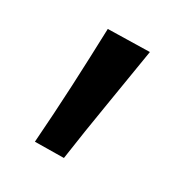

<svg xmlns="http://www.w3.org/2000/svg" viewBox="-91 -221 428 456"><g transform="rotate(30 123.0 6.5)"><path d="M64 166.5Q70 86 73.8 6.5Q77.5 -73 80 -152L194 -154.5Q181 -75.5 168 4.5Q154.5 85 143 165.5Z"/></g></svg>

Font: Heraclito Medium
Style: Regular
Weight: 500
Designer: Kostas Bartsokas (font) & Cristiano Sobral (main changes)
Foundry: Kostas Bartsokas (font) & Cristiano Sobral (main changes)
Version: Version 1.00;July 8, 2020;FontCreator 13.0.0.2655 64-bit